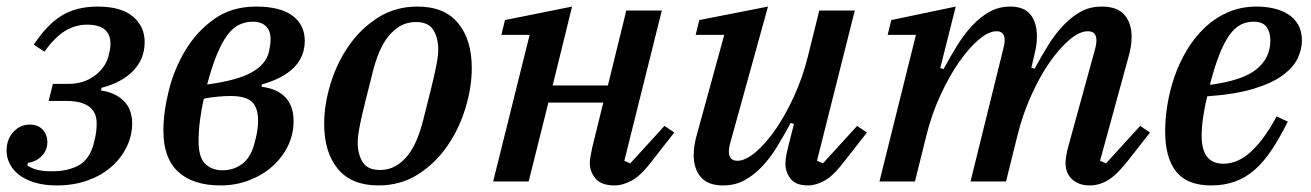

<svg xmlns="http://www.w3.org/2000/svg" viewBox="-20 -552 3988 584"><path d="M153 12Q114 12 85 3Q56 -6 37.5 -20.5Q19 -35 9.5 -54Q0 -73 0 -93Q0 -128 20.5 -150.5Q41 -173 70 -173Q96 -173 110 -157.5Q124 -142 124 -120Q124 -94 106 -76.5Q88 -59 65 -57L63 -49Q74 -41 91.5 -36Q109 -31 138 -31Q188 -31 221 -50Q254 -69 266 -119Q270 -134 272 -147.5Q274 -161 274 -177Q274 -245 181 -245H128L141 -297H190Q234 -297 267 -321Q300 -345 310 -381Q313 -393 314.5 -401.5Q316 -410 316 -419Q316 -477 245 -477Q209 -477 178 -458Q147 -439 115 -395L83 -416Q121 -475 166 -503.5Q211 -532 277 -532Q348 -532 384 -502Q420 -472 420 -424Q420 -373 385.5 -337Q351 -301 289 -285L287 -277Q332 -270 357 -244.5Q382 -219 382 -177Q382 -139 365 -104.5Q348 -70 318 -44Q288 -18 246 -3Q204 12 153 12Z M651 12Q567 12 522 -29.5Q477 -71 477 -154Q477 -211 493.5 -277Q510 -343 544.5 -400Q579 -457 632 -494.5Q685 -532 759 -532Q833 -532 870 -504Q907 -476 907 -428Q907 -332 776 -295V-288Q824 -282 848.5 -255.5Q873 -229 873 -184Q873 -143 855.5 -107.5Q838 -72 808 -45.5Q778 -19 737.5 -3.5Q697 12 651 12ZM657 -34Q691 -34 717.5 -54Q744 -74 755 -120Q759 -134 762 -151Q765 -168 765 -184Q765 -226 745.5 -243Q726 -260 681 -260Q664 -260 642 -258Q620 -256 600 -252Q593 -222 588.5 -188Q584 -154 584 -122Q584 -74 604 -54Q624 -34 657 -34ZM749 -486Q727 -486 708 -477Q689 -468 672.5 -446.5Q656 -425 640.5 -388Q625 -351 610 -295Q700 -307 744 -331Q788 -355 798 -394Q800 -405 801.5 -413.5Q803 -422 803 -434Q803 -458 789 -472Q775 -486 749 -486Z M1136 -35Q1162 -35 1182.5 -46.5Q1203 -58 1219.5 -78.5Q1236 -99 1247.5 -126.5Q1259 -154 1267 -186Q1281 -241 1290 -277.5Q1299 -314 1304 -337.5Q1309 -361 1311 -375Q1313 -389 1313 -400Q1313 -437 1298 -461Q1283 -485 1245 -485Q1219 -485 1198.5 -473.5Q1178 -462 1161.5 -441.5Q1145 -421 1133.5 -393.5Q1122 -366 1114 -334Q1100 -279 1091 -242.5Q1082 -206 1077 -182.5Q1072 -159 1070 -144.5Q1068 -130 1068 -120Q1068 -83 1083 -59Q1098 -35 1136 -35ZM1131 12Q1049 12 1007.5 -38.5Q966 -89 966 -175Q966 -233 985 -296Q1004 -359 1040 -411.5Q1076 -464 1129 -498Q1182 -532 1250 -532Q1332 -532 1373.5 -481.5Q1415 -431 1415 -345Q1415 -287 1396 -224Q1377 -161 1341 -108.5Q1305 -56 1252 -22Q1199 12 1131 12Z M1849 12Q1809 12 1791.5 -9Q1774 -30 1774 -56Q1774 -67 1777 -81Q1780 -95 1782 -106L1815 -240H1648L1588 0H1480L1591 -446H1505L1516 -491L1720 -532L1661 -292H1829L1885 -520H1993L1879 -63L1897 -55L2001 -169L2031 -149L1966 -66Q1931 -19 1903 -3.5Q1875 12 1849 12Z M2180 12Q2133 12 2111.5 -13.5Q2090 -39 2090 -80Q2090 -95 2092.5 -111Q2095 -127 2100 -144L2183 -446H2096L2107 -491L2316 -532L2200 -113Q2197 -101 2197 -91Q2197 -63 2223 -63Q2247 -63 2277.5 -88.5Q2308 -114 2338 -157Q2368 -200 2394.5 -257.5Q2421 -315 2437 -379L2472 -520H2580L2465 -63L2483 -55L2587 -169L2617 -149L2552 -66Q2516 -18 2489 -3Q2462 12 2438 12Q2400 12 2384.5 -8.5Q2369 -29 2369 -54Q2369 -67 2372 -82Q2375 -97 2378 -108L2395 -175L2385 -178Q2365 -141 2344 -106.5Q2323 -72 2298.5 -46Q2274 -20 2245 -4Q2216 12 2180 12Z M3295 12Q3275 12 3261 6Q3247 0 3238 -9.5Q3229 -19 3225 -31Q3221 -43 3221 -56Q3221 -67 3223.5 -80.5Q3226 -94 3229 -105L3312 -407Q3315 -419 3315 -429Q3315 -457 3289 -457Q3264 -457 3233.5 -431.5Q3203 -406 3173 -363Q3143 -320 3117 -262.5Q3091 -205 3075 -141L3040 0H2932L3032 -405Q3036 -420 3036 -429Q3036 -457 3011 -457Q2987 -457 2957 -431.5Q2927 -406 2897 -363Q2867 -320 2840.5 -262.5Q2814 -205 2798 -141L2763 0H2655L2766 -446H2680L2691 -491L2887 -532L2840 -345L2850 -342Q2870 -379 2891 -413Q2912 -447 2936.5 -473.5Q2961 -500 2989.5 -516Q3018 -532 3053 -532Q3095 -532 3114.5 -507.5Q3134 -483 3134 -441Q3134 -418 3128 -393L3117 -346L3127 -343Q3147 -380 3168 -414Q3189 -448 3213.5 -474Q3238 -500 3266.5 -516Q3295 -532 3331 -532Q3379 -532 3400.5 -506.5Q3422 -481 3422 -440Q3422 -425 3419.5 -409.5Q3417 -394 3412 -377L3326 -63L3344 -55L3448 -169L3478 -149L3413 -66Q3378 -21 3351 -4.5Q3324 12 3295 12Z M3664 12Q3591 12 3557.5 -30Q3524 -72 3524 -153Q3524 -191 3531 -234Q3538 -277 3552.5 -319Q3567 -361 3590 -399.5Q3613 -438 3644 -467.5Q3675 -497 3714.5 -514.5Q3754 -532 3803 -532Q3829 -532 3853.5 -526.5Q3878 -521 3897.5 -509Q3917 -497 3928.5 -477Q3940 -457 3940 -428Q3940 -402 3927 -374.5Q3914 -347 3881.5 -323Q3849 -299 3793 -282Q3737 -265 3652 -259Q3644 -227 3639.5 -195.5Q3635 -164 3635 -139Q3635 -54 3701 -54Q3746 -54 3786.5 -92Q3827 -130 3863 -198L3897 -182Q3873 -134 3849 -97.5Q3825 -61 3797.5 -36.5Q3770 -12 3737 0Q3704 12 3664 12ZM3660 -294Q3760 -307 3802 -341.5Q3844 -376 3844 -429Q3844 -454 3832.5 -470Q3821 -486 3793 -486Q3771 -486 3753 -476.5Q3735 -467 3719 -444.5Q3703 -422 3688.5 -385Q3674 -348 3660 -294Z"/></svg>

Font: IBM Plex Serif Medm
Style: Italic
Weight: 500
Italic angle: -14°
Designer: Mike Abbink, Paul van der Laan, Pieter van Rosmalen
Foundry: Bold Monday
Version: Version 3.001